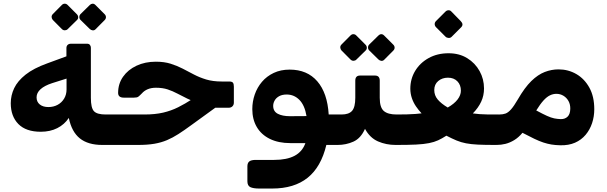

<svg xmlns="http://www.w3.org/2000/svg" viewBox="-20 -794 3350 1060"><path d="M544.2 6.2Q466 6.2 420.7 -30.1Q375.5 -66.5 359.9 -142.9Q335.5 -106.4 296.1 -86.5Q256.7 -66.6 205 -66.6Q123.3 -66.6 81.3 -109.4Q39.4 -152.2 39.4 -224.2Q39.4 -267.4 58.3 -307.2Q77.3 -347.1 121.4 -382.1Q165.6 -417 240.4 -444L346.7 -483V-528.5Q346.7 -540 353.6 -546.3Q360.5 -552.6 371.6 -552.6H461.4Q471 -552.6 476.4 -546.1Q481.7 -539.6 481.7 -530.4V-253.7Q481.7 -198.2 498.7 -180.1Q515.7 -161.9 562.9 -161.9H589.4Q596 -161.9 599.8 -157.1Q603.6 -152.4 603.6 -145.7V-21.5Q603.6 6.2 574.4 6.2ZM247 -203Q275.6 -203 298.2 -215.3Q320.9 -227.6 334.1 -249.7Q347.4 -271.9 347.4 -300.4V-360.1L267.7 -334.9Q226 -321.4 203.9 -301.5Q181.9 -281.6 181.9 -256.6Q181.9 -231.6 199.6 -217.3Q217.4 -203 247 -203ZM353.5 -632.9Q347.6 -627 338.2 -626.7Q328.7 -626.4 321.2 -633.9L271.5 -684Q265.6 -690.9 265 -699.8Q264.4 -708.7 271.5 -716.2L321.2 -766.4Q328.7 -773.9 337.9 -773.6Q347 -773.2 353.5 -766.4L403.6 -716.2Q411.1 -709.1 411.6 -699.5Q412.1 -689.9 404.6 -683ZM508 -632.9Q500.9 -625.4 491.7 -626.4Q482.6 -627.4 475.7 -633.9L424.6 -684Q418.1 -690.5 418.1 -700.1Q418.1 -709.7 424.6 -716.2L475.7 -766.4Q482.6 -773.2 491.1 -773.6Q499.5 -773.9 507 -766.4L557.1 -716.2Q564.6 -709.1 564.9 -699.8Q565.2 -690.5 557.7 -683Z M574 6.2Q559 6.2 559 -8.8V-131.9Q559 -161.9 589 -161.9H777.9Q836.2 -161.9 880.6 -172.2Q924.9 -182.6 963.4 -201.8Q1001.9 -221 1042.1 -247.2L1122.6 -299.4L1220 -236.5L1035.7 -102.9Q996.6 -74.2 964.9 -53.9Q933.2 -33.5 901.7 -20.2Q870.1 -6.9 832.1 -0.3Q794.1 6.2 742.1 6.2ZM1166.9 -199.1V-217.7Q1116.9 -217.7 1079.9 -226.7Q1043 -235.6 1014.1 -249.6Q985.2 -263.5 959.4 -277.3Q933.6 -291.1 905.6 -300.4Q877.5 -309.6 840.9 -309.6Q815.1 -309.6 795.6 -301.4Q776.1 -293.2 763 -278.1Q750.2 -265.1 743.4 -260Q736.5 -254.9 718.9 -254.9H663.8Q632.1 -254.9 632.1 -281.1Q632.1 -331.6 659.4 -370.4Q686.6 -409.2 733.9 -431.3Q781.2 -453.4 840.5 -453.4Q886.7 -453.4 922.2 -442.2Q957.7 -431.1 988.7 -415Q1019.6 -398.9 1050.7 -382.6Q1081.9 -366.2 1118.7 -355.1Q1155.6 -344 1204.6 -344H1245.4Q1261.2 -344 1266.2 -337.2Q1271.1 -330.5 1271.1 -315.2V-227.4Q1271.1 -214.9 1263.2 -207Q1255.4 -199.1 1241.9 -199.1Z M1411.7 246.9Q1378.6 246.9 1362.2 239.2Q1345.8 231.5 1345.8 206.5V124.5Q1345.8 105.3 1356.6 97Q1367.4 88.8 1392.4 88.8H1493.4Q1563.4 88.8 1606.2 66.2Q1649 43.6 1666.1 -3.9H1583.3Q1517.4 -3.9 1470 -27.1Q1422.6 -50.4 1397.8 -92.6Q1372.9 -134.9 1372.9 -191.4Q1372.9 -233.4 1386.5 -272.4Q1400.1 -311.5 1426.4 -342.4Q1452.6 -373.2 1491.3 -391.5Q1530 -409.7 1579.1 -409.7Q1676 -409.7 1731.7 -345.2Q1787.5 -280.7 1794.7 -161.9H1858.7Q1873.7 -161.9 1873.7 -146.9L1874.4 -23.8Q1874.4 6.2 1844.4 6.2H1781.7Q1752.6 128 1678.4 187.4Q1604.2 246.9 1482.4 246.9ZM1580.9 -152.5 1672.2 -153.1Q1662.3 -212.9 1632.9 -242.6Q1603.6 -272.2 1562.9 -272.2Q1538.1 -272.2 1521.4 -263.1Q1504.7 -253.9 1496.5 -239.4Q1488.2 -225 1488.2 -209.6Q1488.2 -179 1513.8 -165.7Q1539.4 -152.5 1580.9 -152.5Z M1844 6.2Q1829 6.2 1829 -9.1V-131.9Q1829 -161.9 1859 -161.9H1865.9Q1906.1 -161.9 1923.8 -182.1Q1941.5 -202.4 1941.5 -253.9V-348.7Q1941.5 -376.9 1967.8 -376.9H2050.2Q2076.5 -376.9 2076.5 -348.7V-253.9Q2076.5 -200.7 2098.9 -181.3Q2121.4 -161.9 2169.2 -161.9H2179Q2194 -161.9 2194 -146.9V-23.8Q2194 6.2 2164 6.2Q2111.9 6.2 2067 -13.3Q2022.1 -32.9 1995.1 -82.6Q1971.9 -30.4 1931.2 -12.1Q1890.5 6.2 1844 6.2ZM1947.1 -464.6Q1941.2 -458.7 1931.8 -458.4Q1922.4 -458.1 1914.9 -465.6L1865.1 -515.7Q1859.3 -522.6 1858.6 -531.6Q1858 -540.5 1865.1 -548L1914.9 -598.1Q1922.4 -605.6 1931.5 -605.3Q1940.6 -605 1947.1 -598.1L1997.2 -548Q2004.7 -540.9 2005.2 -531.2Q2005.7 -521.6 1998.2 -514.7ZM2101.6 -464.6Q2094.5 -457.1 2085.4 -458.1Q2076.2 -459.1 2069.4 -465.6L2018.3 -515.7Q2011.8 -522.2 2011.8 -531.9Q2011.8 -541.5 2018.3 -548L2069.4 -598.1Q2076.2 -605 2084.7 -605.3Q2093.1 -605.6 2100.6 -598.1L2150.7 -548Q2158.2 -540.9 2158.6 -531.6Q2158.9 -522.2 2151.4 -514.7Z M2167.1 6.2Q2149 6.2 2149 -13.1V-139.4Q2149 -150.2 2155.8 -156.1Q2162.5 -161.9 2172.8 -161.9Q2201.4 -161.9 2227.4 -162.6Q2253.4 -163.4 2274.4 -164.9Q2295.5 -166.4 2307.4 -168.2Q2290.8 -186 2276.4 -206.9Q2262.1 -227.9 2253.9 -252.1Q2245.6 -276.4 2245.3 -304Q2245.3 -358.2 2272.1 -402.7Q2299 -447.2 2346.8 -473.6Q2394.5 -500 2456.5 -500Q2515.4 -500 2559.3 -473Q2603.2 -446 2627.7 -401.7Q2652.2 -357.5 2652.2 -305.5Q2652.2 -266.5 2636.6 -232.8Q2621 -199.1 2590.5 -167.9Q2611 -165.2 2627.7 -163.9Q2644.5 -162.6 2668.6 -162.2Q2692.6 -161.9 2733.5 -161.9Q2741.1 -161.9 2746.4 -156.9Q2751.6 -152 2751.6 -143.7V-29.4Q2751.6 6.2 2714.7 6.2Q2656.5 6.2 2618.4 4.4Q2580.2 2.5 2552.8 -2.8Q2525.4 -8.1 2500.7 -18.3Q2476.1 -28.5 2444.5 -44.9Q2420.4 -29.5 2398.7 -19.4Q2377.1 -9.4 2348.5 -3.8Q2319.9 1.9 2277.1 4.1Q2234.2 6.2 2167.1 6.2ZM2451.9 -200.4Q2488.1 -221.1 2506.3 -244.9Q2524.5 -268.7 2524.5 -293.4Q2524.5 -325.2 2505 -345.2Q2485.5 -365.1 2453.1 -365.1Q2421.2 -365.1 2399.4 -346.7Q2377.5 -328.2 2377.5 -297Q2377.5 -267.2 2396.6 -244.6Q2415.6 -222 2451.9 -200.4ZM2473.1 -590.5Q2466.6 -584 2456.6 -584.5Q2446.5 -585 2439.6 -591.5L2387 -644.1Q2379.9 -651.6 2379.9 -661.1Q2379.9 -670.5 2387 -677.6L2439.6 -730.2Q2446.5 -737.1 2456.1 -737.4Q2465.6 -737.7 2472.1 -730.2L2523.5 -677.6Q2541.7 -659.1 2525.7 -643.1Z M3073 8Q3046 7.4 3024.1 3.8Q3002.1 0.1 2979.6 -7.3Q2957.1 -14.8 2929.8 -27.8Q2902.4 -40.8 2864.5 -60.8Q2843.3 -35.3 2819.2 -20.6Q2795.1 -5.9 2770.6 0.2Q2746.1 6.2 2722 6.2Q2707 6.2 2707 -8.8V-131.9Q2707 -161.9 2737 -161.9Q2756.5 -161.9 2771.1 -167.2Q2785.8 -172.6 2801.6 -190.4Q2817.4 -208.2 2838.9 -245.2Q2876.6 -310.7 2913.3 -346.5Q2950 -382.2 2987.5 -396.6Q3025 -411 3063.9 -411Q3117 -411 3161.9 -385.1Q3206.7 -359.1 3233.8 -310.1Q3260.9 -261.1 3260.9 -191Q3260.9 -150.9 3248.9 -114.5Q3236.9 -78.1 3213.2 -49.8Q3189.5 -21.5 3154.4 -6.1Q3119.2 9.2 3073 8ZM3075.4 -136.4Q3098.4 -135.7 3113.2 -149.6Q3128 -163.5 3128.4 -193.7Q3128.8 -218 3118.5 -236.3Q3108.3 -254.6 3090.7 -265.3Q3073.1 -276 3051.6 -276Q3033.5 -276 3016.1 -267.6Q2998.6 -259.1 2980.6 -239.4Q2962.6 -219.7 2940.6 -184.2Q2977.1 -164.5 3000 -154.2Q3022.9 -143.9 3040.2 -140.4Q3057.5 -137 3075.4 -136.4Z"/></svg>

Font: Rubik Light
Style: Italic
Weight: 300
Italic angle: -12°
Designer: Hubert and Fischer
Foundry: Hubert and Fischer
Version: Version 2.300;gftools[0.9.30]